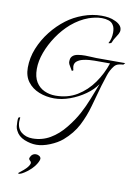

<svg xmlns="http://www.w3.org/2000/svg" viewBox="-114 -621 883 1244"><g transform="rotate(10 327.5 1.5)"><path d="M178 348Q140 348 99.5 331.5Q59 315 42 279Q35 266 33.5 251.5Q32 237 32 223V212Q32 204 34 197.5Q36 191 44 191Q46 191 46 193Q46 199 45 205Q44 211 44 218Q44 264 73.5 288Q103 312 147 312Q210 312 263 281Q316 250 359 196Q401 144 427.5 94.5Q454 45 474 -6Q494 -57 515 -111Q489 -72 443 -39.5Q397 -7 343.5 12.5Q290 32 240 32Q187 32 140.5 13.5Q94 -5 66 -42Q38 -79 38 -135Q38 -200 63 -262Q88 -324 130 -377.5Q172 -431 224 -470Q270 -505 330.5 -527Q391 -549 451 -549Q476 -549 498 -545.5Q520 -542 543 -531Q563 -522 575 -508.5Q587 -495 587 -478Q587 -476 587 -473Q587 -470 586 -468Q582 -452 567.5 -431.5Q553 -411 545 -389Q544 -385 534 -382.5Q524 -380 526 -384Q534 -397 538.5 -416Q543 -435 543 -454Q543 -468 540.5 -480.5Q538 -493 532 -502Q522 -520 501 -527Q480 -534 456 -534Q433 -534 410 -529Q387 -524 370 -518Q312 -497 259 -452Q212 -411 175.5 -357Q139 -303 118 -246Q97 -189 97 -137Q97 -84 117.5 -51Q138 -18 172 -2.5Q206 13 245 13Q326 13 387.5 -24.5Q449 -62 492 -123Q535 -184 558 -254H455Q443 -254 422 -252.5Q401 -251 379 -245.5Q357 -240 342 -228Q327 -216 327 -195Q327 -188 329 -180.5Q331 -173 332 -169L323 -163Q316 -176 306.5 -190.5Q297 -205 296 -214Q295 -222 297 -235Q299 -248 310 -258Q322 -269 344.5 -272.5Q367 -276 391 -276Q413 -276 433 -274.5Q453 -273 465 -273H655L644 -261Q630 -261 613 -256.5Q596 -252 585 -238Q563 -210 551.5 -175Q540 -140 528 -101Q508 -30 489 38.5Q470 107 438.5 168.5Q407 230 347 282Q315 309 267 328.5Q219 348 178 348ZM98 552Q95 551 95 549Q95 549 128 522Q158 496 164 476Q167 465 157 456.5Q147 448 150 439Q161 409 189 409Q201 409 211 416Q221 423 221 434Q221 437 219 443Q204 485 156 523Q112 556 98 552Z"/></g></svg>

Font: Italianno
Style: Regular
Weight: 400
Designer: Robert E. Leuschke
Foundry: Robert E. Leuschke
Version: Version 1.100; ttfautohint (v1.8.3)